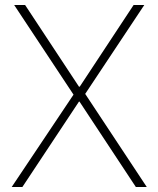

<svg xmlns="http://www.w3.org/2000/svg" viewBox="-20 -753 636 773"><path d="M298 -344 70 0H27L276 -372L37 -733H81L298 -404H301L518 -733H561L323 -375L571 0H527L300 -344Z"/></svg>

Font: IBM Plex Sans JP ExtraLight
Style: Regular
Weight: 200
Designer: Mike Abbink; Paul van der Laan; Pieter van Rosmalen; Wujin Sim; Yejin Wi; Jinhee Kim; Boomi Park; Yona Kim; Kichan Ma
Foundry: Sandoll Inc.
Version: Version 1.001